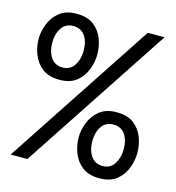

<svg xmlns="http://www.w3.org/2000/svg" viewBox="-108 -804 831 908"><g transform="rotate(15 308.0 -350.0)"><path d="M26.5 12 504 -712H586L108.5 12ZM156.5 -389Q104 -389 72.5 -413.8Q41 -438.5 26.8 -475.8Q12.5 -513 12.5 -551Q12.5 -585.5 26.8 -623Q41 -660.5 72.5 -686.2Q104 -712 156.5 -712Q209 -712 240.5 -688Q272 -664 286 -627Q300 -590 300 -551Q300 -515.5 286.2 -478Q272.5 -440.5 241.2 -414.8Q210 -389 156.5 -389ZM156.5 -449Q194 -449 213.5 -479.5Q233 -510 233 -551Q233 -597.5 213 -624.8Q193 -652 156.5 -652Q118.5 -652 99 -622.5Q79.5 -593 79.5 -551Q79.5 -506.5 99.2 -477.8Q119 -449 156.5 -449ZM460 12Q407.5 12 376 -12.5Q344.5 -37 330.2 -74.5Q316 -112 316 -150Q316 -184.5 330.2 -222Q344.5 -259.5 376 -285.2Q407.5 -311 460 -311Q512.5 -311 544 -287Q575.5 -263 589.5 -226Q603.5 -189 603.5 -150Q603.5 -114.5 589.8 -77Q576 -39.5 544.8 -13.8Q513.5 12 460 12ZM460 -48Q497.5 -48 517 -78.5Q536.5 -109 536.5 -150Q536.5 -196.5 516.5 -223.8Q496.5 -251 460 -251Q422 -251 402.5 -221.5Q383 -192 383 -150Q383 -105.5 402.8 -76.8Q422.5 -48 460 -48Z"/></g></svg>

Font: Overpass Mono Light Medium
Style: Regular
Weight: 500
Monospace: yes
Version: Version 4.000